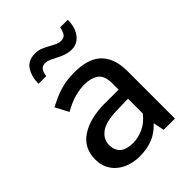

<svg xmlns="http://www.w3.org/2000/svg" viewBox="-196 -771 882 882"><g transform="rotate(-45 244.5 -330.0)"><path d="M73 -428Q97 -440 118 -449.5Q139 -459 160 -465Q181 -471 203 -474Q225 -477 251 -477Q290 -477 322.5 -468.5Q355 -460 378.5 -440Q402 -420 415 -387.5Q428 -355 428 -306V0H355L344 -52H342Q311 -19 274 -5Q237 9 192 9Q158 9 129.5 -0.5Q101 -10 80 -27.5Q59 -45 47.5 -70Q36 -95 36 -126Q36 -200 94.5 -238.5Q153 -277 249 -277H339V-317Q339 -368 313 -386.5Q287 -405 243 -405Q217 -405 183.5 -396.5Q150 -388 107 -364ZM340 -217 266 -215Q191 -213 159.5 -188.5Q128 -164 128 -129Q128 -108 135 -93.5Q142 -79 153.5 -71Q165 -63 180.5 -59.5Q196 -56 213 -56Q246 -56 280 -71.5Q314 -87 340 -121ZM98 -556Q98 -602 118.5 -634Q139 -666 185 -666Q206 -666 222.5 -659Q239 -652 253.5 -644Q268 -636 282 -629Q296 -622 312 -622Q332 -622 340.5 -637Q349 -652 351 -669H401Q401 -648 396 -628.5Q391 -609 380.5 -593.5Q370 -578 354.5 -568.5Q339 -559 318 -559Q297 -559 278.5 -565.5Q260 -572 244 -580.5Q228 -589 214 -595.5Q200 -602 188 -602Q167 -602 158.5 -589Q150 -576 148 -556Z"/></g></svg>

Font: Mukta Malar
Style: Regular
Weight: 400
Designer: Aadarsh Rajan, Girish Dalvi, Yashodeep Gholap
Foundry: Ek Type
Version: Version 2.538;PS 1.000;hotconv 16.6.51;makeotf.lib2.5.65220;